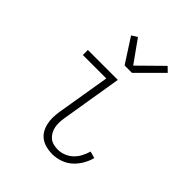

<svg xmlns="http://www.w3.org/2000/svg" viewBox="-212 -889 1025 1025"><g transform="rotate(45 300.0 -376.5)"><path d="M354 8Q331 8 308.5 2.5Q286 -3 268 -15.5Q250 -28 239 -47Q228 -66 223 -88Q218 -110 218.5 -133.5Q219 -157 223 -181L273 -482H96V-520H322L265 -174Q262 -157 261.5 -139.5Q261 -122 264 -105.5Q267 -89 275 -74.5Q283 -60 295 -49.5Q307 -39 324 -34.5Q341 -30 358 -30Q381 -30 403.5 -39Q426 -48 443.5 -64.5Q461 -81 472 -102.5Q483 -124 490 -147L528 -136Q521 -108 505 -80.5Q489 -53 466 -32.5Q443 -12 413 -2Q383 8 354 8ZM293 -600 204 -738 236 -758 326 -632 457 -761 484 -735 349 -600Z"/></g></svg>

Font: Iosevka Extralight Extended
Style: Italic
Weight: 200
Width: 7
Italic angle: -9°
Monospace: yes
Designer: Belleve Invis
Foundry: Belleve Invis
Version: Version 32.5.0; ttfautohint (v1.8.4)